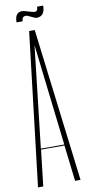

<svg xmlns="http://www.w3.org/2000/svg" viewBox="-111 -1079 512 1120"><g transform="rotate(-10 145.0 -519.5)"><path d="M18.6 0 126 -907.2H159.2L270.5 0H238.3L212.9 -213.9H74.2L49.8 0ZM62.5 -969.7H98.6C98.6 -988.3 106.4 -998 122.1 -998H124C136.7 -998 167 -975.6 183.6 -975.6C215.8 -975.6 232.4 -997.1 232.4 -1039.1H196.3C196.3 -1020.5 189.5 -1010.7 176.8 -1011.7C171.9 -1011.7 160.2 -1014.6 143.6 -1019.5C127 -1025.4 113.3 -1028.3 103.5 -1028.3C76.2 -1028.3 62.5 -1008.8 62.5 -969.7ZM74.2 -219.7H212.9L142.6 -820.3Z"/></g></svg>

Font: Caledo
Style: Light
Weight: 300
Designer: BSozoo
Foundry: BSozoo
Version: Version 002.000